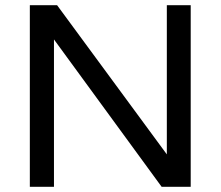

<svg xmlns="http://www.w3.org/2000/svg" viewBox="-20 -720 850 740"><path d="M715 -700V0H603L188 -568V0H95V-700H200L623 -125V-700Z"/></svg>

Font: Goli
Style: Regular
Weight: 400
Designer: jaikishan Patel
Foundry: MagicType
Version: Version 1.000